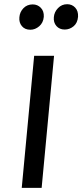

<svg xmlns="http://www.w3.org/2000/svg" viewBox="-20 -916 401 936"><path d="M86 0 146.5 -644H243.5L183 0ZM128 -771Q101.5 -771 86.8 -788.5Q72 -806 74.5 -832Q76.5 -857.5 94.2 -876Q112 -894.5 139.5 -894.5Q163 -894.5 179 -878Q195 -861.5 193.5 -834Q191 -805 171.2 -788Q151.5 -771 128 -771ZM295.5 -772Q270 -772 255 -789.2Q240 -806.5 242.5 -832.5Q244.5 -857.5 262.8 -876.5Q281 -895.5 307.5 -895.5Q331 -895.5 346.5 -879Q362 -862.5 360.5 -834.5Q358 -804 338.8 -788Q319.5 -772 295.5 -772Z"/></svg>

Font: Karla SemiBold
Style: Italic
Weight: 600
Italic angle: -8°
Designer: Jonathan Pinhorn
Version: Version 2.004;gftools[0.9.33]